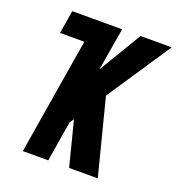

<svg xmlns="http://www.w3.org/2000/svg" viewBox="-133 -843 876 951"><g transform="rotate(20 305.0 -367.5)"><path d="M93 0H227L262 -213L277 -235L337 0H488L386 -399L610 -735H446L311 -510L349 -735H86L66 -613H194Z"/></g></svg>

Font: Iosevka Sparkle Heavy Oblique
Style: Regular
Weight: 900
Italic angle: -9°
Designer: Belleve Invis
Foundry: Belleve Invis
Version: Version 4.5.0; ttfautohint (v1.8.3)